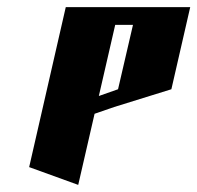

<svg xmlns="http://www.w3.org/2000/svg" viewBox="-20 -520 555 540"><path d="M165 -500H515L462 -269L301 -219L246 -200L200 0L62 -50ZM304 -450 258 -250 312 -269 354 -450Z"/></svg>

Font: SOV_Meka
Style: Italic
Weight: 400
Italic angle: -13°
Version: Version 1.00